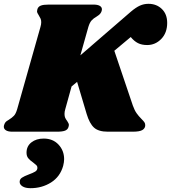

<svg xmlns="http://www.w3.org/2000/svg" viewBox="-46 -690 896 1006"><path d="M830 -570Q830 -518 799 -486Q768 -454 725 -454Q697 -454 677 -464Q657 -474 639 -496L553 -424L650 -137Q659 -112 669.5 -97Q680 -82 695 -67Q706 -56 710.5 -49.5Q715 -43 715 -34Q715 -18 700.5 -9Q686 0 650 0H519Q470 0 446.5 -21.5Q423 -43 408 -93L358 -261L329 -237L296 -118Q292 -105 292 -93Q292 -81 295.5 -73Q299 -65 306 -56Q315 -43 315 -35Q315 -33 313 -25Q309 -11 295 -5.5Q281 0 253 0H18Q-3 0 -14.5 -7Q-26 -14 -26 -26Q-26 -32 -23 -39Q-19 -50 -10 -56Q-1 -62 1 -63Q17 -73 27 -83.5Q37 -94 44 -118L166 -549Q170 -562 170 -574Q170 -585 166.5 -592.5Q163 -600 157 -610Q148 -623 148 -631Q148 -634 150 -642Q154 -655 167.5 -660.5Q181 -666 209 -666H444Q465 -666 476.5 -659.5Q488 -653 488 -641Q488 -636 485 -628Q482 -621 476.5 -615.5Q471 -610 466.5 -607.5Q462 -605 460 -603Q444 -594 434 -583Q424 -572 417 -549L375 -400L640 -629Q666 -651 687 -660.5Q708 -670 732 -670Q774 -670 802 -643Q830 -616 830 -570ZM290 144Q290 159 285 179Q269 236 221.5 266Q174 296 114 296Q87 296 72 286.5Q57 277 57 263Q57 249 69 241Q81 233 105 224Q127 216 138.5 209Q150 202 150 189Q150 181 145 176Q140 171 127 161Q111 150 102 139Q93 128 93 110Q93 76 118.5 56Q144 36 183 36Q231 36 260.5 67.5Q290 99 290 144Z"/></svg>

Font: Shrikhand
Style: Regular
Weight: 400
Italic angle: -14°
Version: Version 1.000;PS 1.000;hotconv 1.0.88;makeotf.lib2.5.647800